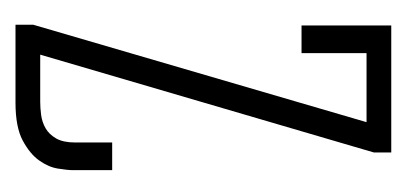

<svg xmlns="http://www.w3.org/2000/svg" viewBox="-162 -376 537 254"><g transform="rotate(90 107.0 -248.5)"><path d="M13.2 -497.1H181.2V-474.1L51.8 -32.7H114.3Q122.1 -32.7 131.6 -33.9Q141.1 -35.2 149.2 -39.8Q157.2 -44.4 162.6 -53.7Q168 -63 168 -79.1V-127.9H204.6V-75.7Q204.6 -69.3 202.6 -56.6Q200.7 -43.9 191.9 -31.5Q183.1 -19 165.3 -9.5Q147.5 0 115.2 0H12.2V-23.4L141.1 -464.4H49.8V-378.4H13.2Z"/></g></svg>

Font: Tulpen One
Style: Regular
Weight: 400
Designer: Naima Ben Ayed
Foundry: Naima Ben Ayed, Anton Koovit
Version: Version 1.002